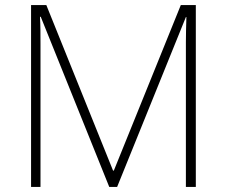

<svg xmlns="http://www.w3.org/2000/svg" viewBox="-20 -734 891 754"><path d="M409 0H440L710 -667H712C711 -632 710 -599 710 -569V0H749V-714H690L427 -64H424L162 -714H102V0H139V-563C139 -602 139 -634 137 -668H140Z"/></svg>

Font: Noto Sans Telugu ExtraLight
Style: Regular
Weight: 200
Designer: Jelle Bosma - Monotype Design Team
Foundry: Monotype Imaging Inc.
Version: Version 2.005